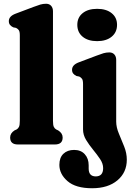

<svg xmlns="http://www.w3.org/2000/svg" viewBox="-20 -769 712 1022"><path d="M262 -709V-126Q262 -103 266.5 -93.8Q271 -84.5 279 -80L289.5 -75Q313.5 -60 313.5 -37Q313.5 0 272.5 0H75Q34 0 34 -37Q34 -60 57.5 -75L68.5 -80Q76.5 -84.5 81 -93.8Q85.5 -103 85.5 -126V-580.5Q85.5 -601 80 -608.5Q74.5 -616 65.5 -620.5L50.5 -623.5Q40 -628.5 33.5 -636.2Q27 -644 27 -656.5Q27 -682.5 62.5 -696L158 -732Q180 -740.5 194.8 -744.8Q209.5 -749 225.5 -749Q242.5 -749 252.2 -738Q262 -727 262 -709ZM497 -550Q448.5 -550 420 -573.5Q391.5 -597 391.5 -637Q391.5 -676 420 -699Q448.5 -722 497 -722Q545.5 -722 574.2 -699Q603 -676 603 -637Q603 -597 574.2 -573.5Q545.5 -550 497 -550ZM598.5 -122Q598.5 -91.5 612.8 -57.8Q627 -24 641 11Q655 46 655 81Q655 149 605 191Q555 233 470.5 233Q383 233 339.5 195.2Q296 157.5 296 108.5Q296 70 317.5 49.5Q339 29 374.5 29Q410.5 29 431.2 51.8Q452 74.5 452 111V128.5Q452 170 490 170Q529 169.5 529 126Q529 102 512.8 77.8Q496.5 53.5 475.5 28Q454.5 2.5 438.2 -24.2Q422 -51 422 -80V-321.5Q422 -342 416.5 -349.5Q411 -357 402 -361.5L387 -364.5Q376.5 -369.5 370 -377.2Q363.5 -385 363.5 -397.5Q363.5 -423.5 399 -437L494.5 -473Q516.5 -481.5 531.2 -485.8Q546 -490 562 -490Q579 -490 588.8 -479Q598.5 -468 598.5 -450Z"/></svg>

Font: Fraunces 9pt S100
Style: Bold
Weight: 700
Version: Version 1.000; ttfautohint (v1.8.3)